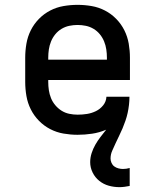

<svg xmlns="http://www.w3.org/2000/svg" viewBox="-20 -548 640 792"><path d="M473 224Q450 224 428.5 218Q407 212 389.5 198Q372 184 362 163.5Q352 143 352 121Q352 102 358 83.5Q364 65 373.5 48.5Q383 32 394.5 17Q406 2 418 -13Q390 -1 360 3.5Q330 8 300 8Q271 8 242 3Q213 -2 187 -15.5Q161 -29 140.5 -50Q120 -71 107 -97Q94 -123 89 -152Q84 -181 84 -210V-310Q84 -339 89 -368Q94 -397 107 -423Q120 -449 140.5 -470Q161 -491 187 -504.5Q213 -518 242 -523Q271 -528 300 -528Q329 -528 358 -523Q387 -518 413 -504.5Q439 -491 459.5 -470Q480 -449 493 -423Q506 -397 511 -368Q516 -339 516 -310V-218H179V-210Q179 -193 181.5 -176Q184 -159 190.5 -143Q197 -127 208.5 -113.5Q220 -100 234.5 -91Q249 -82 266 -78.5Q283 -75 300 -75Q320 -75 339 -78Q358 -81 375.5 -89.5Q393 -98 405.5 -113.5Q418 -129 419 -149H514Q514 -132 512 -115Q510 -98 506.5 -82Q503 -66 497.5 -50Q492 -34 485.5 -18.5Q479 -3 471.5 12Q464 27 457 42.5Q450 58 443 73.5Q436 89 436 106Q436 115 440 124Q444 133 451.5 138.5Q459 144 468.5 146.5Q478 149 487 149Q494 149 501 148Q508 147 515 145V219Q505 221 494 222.5Q483 224 473 224ZM179 -302H421V-310Q421 -327 418.5 -344Q416 -361 409.5 -377Q403 -393 392 -406.5Q381 -420 366 -429Q351 -438 334 -441.5Q317 -445 300 -445Q283 -445 266 -441.5Q249 -438 234 -429Q219 -420 208 -406.5Q197 -393 190.5 -377Q184 -361 181.5 -344Q179 -327 179 -310Z"/></svg>

Font: Iosevka HT Medium Extended
Style: Regular
Weight: 500
Width: 7
Monospace: yes
Designer: Belleve Invis
Foundry: Belleve Invis
Version: Version 32.3.0; ttfautohint (v1.8.4)